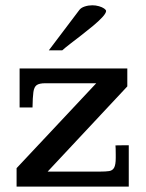

<svg xmlns="http://www.w3.org/2000/svg" viewBox="-20 -692 543 712"><path d="M41.5 0V-68.4L336.9 -383.3H147.9Q126 -383.3 116.2 -376.5Q106.4 -369.6 103.8 -350.3Q101.1 -331.1 100.6 -293.5H52.7V-438H452.1V-371.6L156.7 -55.7H352.1Q372.1 -55.7 384.8 -57.6Q397.5 -59.6 403.3 -70.3Q409.2 -81.1 409.2 -106.4Q409.2 -107.4 409.2 -118.4Q409.2 -129.4 408.9 -140.6Q408.7 -151.9 408.2 -152.8Q412.6 -152.8 422.9 -153.1Q433.1 -153.3 443.6 -153.3Q454.1 -153.3 457.5 -153.3V0ZM161.1 -505.4 274.4 -655.3Q280.8 -663.6 294.4 -668Q308.1 -672.4 322.3 -672.4Q335.4 -672.4 347.2 -668.9Q358.9 -665.5 366.2 -660.4Q373.5 -655.3 373.5 -650.9Q372.6 -642.1 359.1 -627.7Q345.7 -613.3 325.2 -596.2Q304.7 -579.1 282.5 -562Q260.3 -544.9 241 -530Q221.7 -515.1 210.9 -505.4Z"/></svg>

Font: Kameron Medium
Style: Regular
Weight: 500
Designer: Vernon Adams
Foundry: Vernon Adams
Version: Version 1.100